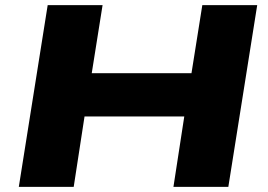

<svg xmlns="http://www.w3.org/2000/svg" viewBox="-20 -725 1038 745"><path d="M53 0 165 -705H378L336 -441H723L765 -705H978L866 0H653L695 -273H308L266 0Z"/></svg>

Font: Nunito Sans 10pt Expanded Black
Style: Italic
Weight: 900
Width: 7
Italic angle: -9°
Designer: Vernon Adams
Foundry: Vernon Adams
Version: Version 3.101;gftools[0.9.27]